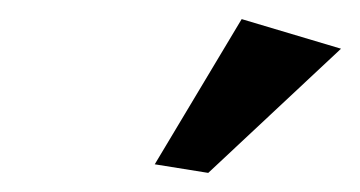

<svg xmlns="http://www.w3.org/2000/svg" viewBox="-20 -750 377 201"><path d="M337 -699 198 -569 142 -578 233 -730Z"/></svg>

Font: Arsenal
Style: Bold Italic
Weight: 700
Italic angle: -9.10001°
Designer: Andrij Shevchenko
Foundry: Stairsfor
Version: Version 2.001;PS 002.001;hotconv 1.0.88;makeotf.lib2.5.64775